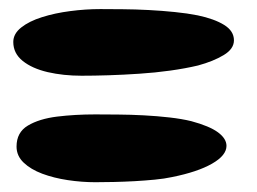

<svg xmlns="http://www.w3.org/2000/svg" viewBox="-20 -514 552 412"><path d="M155 -351.5Q116 -351.5 82.5 -359.2Q49 -367 28.8 -383.2Q8.5 -399.5 8.5 -424Q8.5 -441.5 25.5 -455Q42.5 -468.5 70.2 -477.2Q98 -486 130.8 -490.2Q163.5 -494.5 195.5 -494.5Q217 -494.5 243.5 -494.2Q270 -494 298.8 -492.5Q327.5 -491 354.8 -488.2Q382 -485.5 404.5 -481Q440 -473.5 461 -460.5Q482 -447.5 482 -427.5Q482 -409 460 -395.8Q438 -382.5 405 -373.5Q377.5 -367 345.2 -362.5Q313 -358 279 -355.8Q245 -353.5 213.2 -352.5Q181.5 -351.5 155 -351.5ZM184.5 -123Q155.5 -123 125.5 -127.5Q95.5 -132 70.8 -141.2Q46 -150.5 30.8 -165Q15.5 -179.5 15.5 -199.5Q15.5 -230 39.8 -244.5Q64 -259 102.5 -263.8Q141 -268.5 184.5 -268.5Q206.5 -268.5 233.5 -268.2Q260.5 -268 288.8 -266.5Q317 -265 343.5 -262Q370 -259 390.5 -254Q429.5 -243.5 447.8 -230Q466 -216.5 466 -201Q466 -180.5 435 -162.8Q404 -145 349 -134Q333 -130.5 312 -128.5Q291 -126.5 268.5 -125.2Q246 -124 224.2 -123.5Q202.5 -123 184.5 -123Z"/></svg>

Font: Gluten
Style: Bold
Weight: 700
Designer: Tyler Finck
Foundry: Etcetera Type Company
Version: Version 1.204